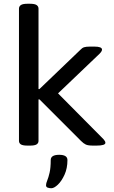

<svg xmlns="http://www.w3.org/2000/svg" viewBox="-20 -773 608 1022"><path d="M126 2Q101 2 91 -4.5Q81 -11 81 -23V-727Q81 -739 91 -746Q101 -753 126 -753H140Q165 -753 175 -746Q185 -739 185 -727V-299H190L408 -508Q417 -518 427.5 -521.5Q438 -525 460 -525H482Q523 -525 523 -509Q523 -500 510 -487L289 -276L531 -32Q541 -21 541 -13Q541 2 494 2H475Q449 2 437 -3.5Q425 -9 411 -23L190 -244H185V-23Q185 -11 175 -4.5Q165 2 140 2ZM253 229Q244 229 234.5 226Q225 223 225 213Q225 203 231.5 187.5Q238 172 244 146Q250 120 250 79Q250 51 295 51Q339 51 339 79Q339 123 323.5 157Q308 191 288 210Q268 229 253 229Z"/></svg>

Font: Asap Semi Expanded Medium
Style: Regular
Weight: 500
Width: 6
Designer: Pablo Cosgaya
Foundry: Omnibus-Type
Version: Version 3.001; ttfautohint (v1.8.4.7-5d5b)